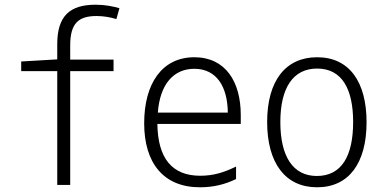

<svg xmlns="http://www.w3.org/2000/svg" viewBox="-20 -785 1630 815"><path d="M223 0H278V-483H462V-532H278V-592C278 -686 313 -717 390 -717C418 -717 449 -712 474 -704L487 -750C461 -758 425 -765 386 -765C276 -765 223 -717 223 -597V-533L70 -524V-483H223Z M829 10C885 10 935 -2 982 -25V-78C931 -53 886 -39 830 -39C711 -39 650 -112 648 -259H1002V-297C1002 -437 938 -542 805 -542C667 -542 592 -429 592 -262C592 -94 673 10 829 10ZM947 -307H650C659 -428 717 -493 805 -493C900 -493 946 -416 947 -307Z M1326 10C1461 10 1536 -93 1536 -266C1536 -436 1464 -542 1326 -542C1193 -542 1114 -443 1114 -267C1114 -93 1191 10 1326 10ZM1325 -38C1222 -38 1170 -123 1170 -267C1170 -412 1224 -494 1326 -494C1433 -494 1479 -405 1479 -267C1479 -123 1430 -38 1325 -38Z"/></svg>

Font: Noto Sans Mono Condensed Light
Style: Regular
Weight: 300
Width: 3
Designer: Monotype Design Team
Foundry: Monotype Imaging Inc.
Version: Version 2.014